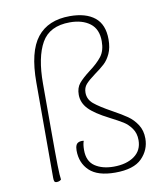

<svg xmlns="http://www.w3.org/2000/svg" viewBox="-83 -797 755 877"><g transform="rotate(-10 294.5 -358.0)"><path d="M97 -14V-456Q97 -599 148 -663.5Q199 -728 300 -728Q374 -728 415 -695Q456 -662 456 -593Q456 -554 443.5 -527Q431 -500 413 -483.5Q395 -467 367 -447Q337 -425 323.5 -409.5Q310 -394 310 -371Q310 -340 335 -319Q360 -298 416 -267Q458 -244 483 -226.5Q508 -209 525.5 -182Q543 -155 543 -118Q543 -65 505 -26.5Q467 12 381 12Q300 12 262 -24Q224 -60 224 -118Q224 -133 228.5 -143Q233 -153 246 -156Q249 -157 254 -157Q261 -157 264 -156Q258 -141 258 -114Q258 -62 292 -39Q326 -16 379 -16Q438 -16 474.5 -42Q511 -68 511 -116Q511 -148 495 -170.5Q479 -193 458 -206Q437 -219 398 -239Q333 -272 305.5 -301Q278 -330 278 -367Q278 -399 294.5 -419Q311 -439 345 -465Q383 -493 403.5 -519.5Q424 -546 424 -590Q424 -646 388.5 -673Q353 -700 295 -700Q201 -700 163.5 -634Q126 -568 126 -446V-229Q126 -115 127 -65.5Q128 -16 131 0Q123 8 110 8Q102 8 99.5 3Q97 -2 97 -14Z"/></g></svg>

Font: Arima Madurai Thin
Style: Regular
Weight: 250
Designer: Joana Correia and Natanael Gama
Foundry: NDISCOVER
Version: Version 1.020; ttfautohint (v1.5) -l 7 -r 28 -G 50 -x 13 -D 